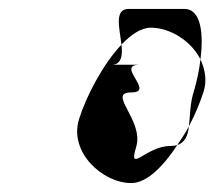

<svg xmlns="http://www.w3.org/2000/svg" viewBox="-20 -717 480 430"><path d="M157 -450C134 -376 210 -307 274 -307C309 -307 346 -345 377 -392C373 -391 367 -390 361 -390C307 -390 266 -326 285 -388C303 -448 218 -510 274 -510C329 -510 237 -572 293 -572H230C252 -572 255 -593 252 -617C210 -573 172 -499 157 -450ZM268 -697C235 -697 248 -653 252 -617C274 -640 296 -655 318 -655C360 -655 408 -626 429 -584C436 -640 431 -697 393 -697ZM429 -584C426 -558 420 -532 414 -512C405 -484 406 -456 403 -434C418 -462 429 -490 436 -512C444 -537 439 -562 429 -584ZM377 -392C394 -398 401 -413 403 -434C396 -420 386 -406 377 -392Z"/></svg>

Font: bitstorm
Style: ulcnobl
Weight: 400
Version: Version 0.2